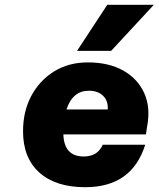

<svg xmlns="http://www.w3.org/2000/svg" viewBox="-20 -771 661 800"><path d="M621 -751 443 -559H301L427 -751ZM76 -224Q76 -307 110.5 -371.5Q145 -436 205.5 -473.5Q266 -511 346 -511Q433 -511 493.5 -477Q554 -443 581 -383Q608 -323 593 -244L588 -211H244Q247 -119 329 -119Q387 -119 408 -168H585Q530 9 335 9Q212 9 144 -52Q76 -113 76 -224ZM350 -393Q283 -393 257 -315H429Q431 -351 409.5 -372Q388 -393 350 -393Z"/></svg>

Font: Overused Grotesk ExtraBold
Style: Italic
Weight: 800
Italic angle: -10°
Version: Version 0.003